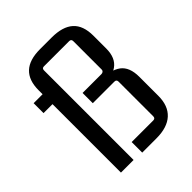

<svg xmlns="http://www.w3.org/2000/svg" viewBox="-186 -742 849 849"><g transform="rotate(-45 238.5 -317.5)"><path d="M77 -442 90 -428H21V-490H90L77 -477V-515Q77 -577 110 -608Q143 -639 210 -639H283Q351 -639 385 -608.5Q419 -578 419 -514V-434Q419 -375 382.5 -349.5Q346 -324 278 -324L295 -353Q366 -354 400 -328.5Q434 -303 434 -242V-123Q434 -61 398.5 -28.5Q363 4 295 4H206V-62H341Q354 -62 354 -75V-292Q354 -305 341 -305H206V-369H324Q330 -369 334.5 -372.5Q339 -376 339 -382V-560Q339 -573 326 -573H168Q156 -573 156 -560V0H77Z"/></g></svg>

Font: Gemunu Libre ExtraLight
Style: Regular
Weight: 400
Version: Version 1.100